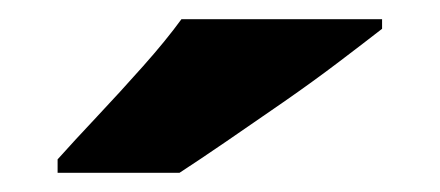

<svg xmlns="http://www.w3.org/2000/svg" viewBox="-20 -786 458 200"><path d="M378 -756Q360 -742 333 -721.5Q306 -701 275 -679.5Q244 -658 215.5 -638.5Q187 -619 167 -606H40V-620Q57 -639 81 -664.5Q105 -690 129 -717Q153 -744 169 -766H378Z"/></svg>

Font: Noto Sans Arabic Blk
Style: Regular
Weight: 900
Designer: Monotype Design Team, Nadine Chahine, Nizar Qandah and Khaled Hosny
Foundry: Monotype Imaging Inc.
Version: Version 2.012; ttfautohint (v1.8.4.7-5d5b)